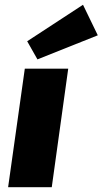

<svg xmlns="http://www.w3.org/2000/svg" viewBox="-20 -785 430 805"><path d="M390 -637 137 -536 94 -612 328 -765ZM197 0H14L84 -497H266Z"/></svg>

Font: Exo 2.0 Extra Bold
Style: Italic
Weight: 800
Italic angle: -8°
Designer: Natanael Gama
Version: Version 1.001;PS 001.001;hotconv 1.0.70;makeotf.lib2.5.58329